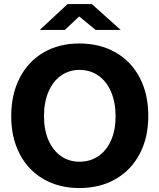

<svg xmlns="http://www.w3.org/2000/svg" viewBox="-20 -929 798 961"><path d="M318.4 -908.7H439.5L584 -779.3H458.5L376.5 -846.7L304.7 -779.3H179.2ZM36.1 -347.7Q36.1 -456.1 78.4 -538.6Q120.6 -621.1 198 -666.3Q275.4 -711.4 377 -711.4Q480.5 -711.4 559.1 -666.3Q637.7 -621.1 680.2 -538.6Q722.7 -456.1 722.2 -347.7Q722.2 -240.2 679.2 -158.7Q636.2 -77.1 558.1 -32.5Q480 12.2 377 12.2Q275.4 12.2 198 -32.5Q120.6 -77.1 78.4 -158.7Q36.1 -240.2 36.1 -347.7ZM558.6 -346.2Q558.6 -415.5 536.4 -468.3Q514.2 -521 473.1 -550Q432.1 -579.1 377.9 -579.1Q325.2 -579.1 284.9 -550.3Q244.6 -521.5 222.4 -469.2Q200.2 -417 200.2 -347.7Q200.2 -279.3 222.4 -227.8Q244.6 -176.3 284.9 -147.9Q325.2 -119.6 377.9 -119.6Q431.6 -119.6 472.7 -147.7Q513.7 -175.8 536.1 -227.1Q558.6 -278.3 558.6 -346.2Z"/></svg>

Font: Selawik
Style: Bold
Weight: 700
Designer: Aaron Bell
Foundry: Microsoft Corporation
Version: Version 1.01